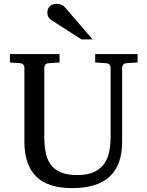

<svg xmlns="http://www.w3.org/2000/svg" viewBox="-20 -948 752 984"><path d="M627 -624Q616.2 -623 611.1 -616.2Q606 -609.4 606 -602.1V-222.2Q606 -160.6 589.4 -115.7Q572.8 -70.8 540.3 -41.5Q507.8 -12.2 459.7 2Q411.6 16.1 349.1 16.1Q225.1 16.1 165 -43.9Q105 -104 105 -222.2V-602.1Q105 -609.4 99.9 -616.2Q94.7 -623 84 -624L30.8 -627.9V-670.9H285.2V-627.9L228 -624Q217.3 -623 212.2 -616.2Q207 -609.4 207 -602.1V-248Q207 -204.1 213.9 -167.7Q220.7 -131.3 239.3 -105.5Q257.8 -79.6 290.8 -65.2Q323.7 -50.8 376 -50.8Q427.7 -50.8 460.9 -65.9Q494.1 -81.1 513.2 -107.7Q532.2 -134.3 539.6 -170.4Q546.9 -206.5 546.9 -248V-602.1Q546.9 -609.4 541.3 -616.2Q535.6 -623 524.9 -624L467.8 -627.9V-670.9H685.1V-627.9ZM397.5 -746.1 245.6 -843.3Q234.9 -850.1 228.8 -859.9Q222.7 -869.6 222.7 -883.3Q222.7 -891.1 225.1 -899.2Q227.5 -907.2 232.9 -913.6Q238.3 -919.9 247.1 -924.1Q255.9 -928.2 268.6 -928.2Q279.3 -928.2 286.6 -926.5Q293.9 -924.8 299.8 -921.4Q305.7 -918 310.5 -912.8Q315.4 -907.7 320.8 -901.4L454.6 -746.1Z"/></svg>

Font: BabelStone Ogham Pictish
Style: Bold Italic
Weight: 700
Italic angle: -30°
Designer: Andrew West
Foundry: BabelStone
Version: Version 1.02 March 14, 2022